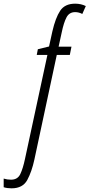

<svg xmlns="http://www.w3.org/2000/svg" viewBox="-145 -785 487 1045"><path d="M42 84 164 -486H235L244 -531H174L191 -609Q202 -662 217 -690.5Q232 -719 264 -719Q284 -719 303 -709L322 -752Q296 -765 264 -765Q208 -765 182.5 -726.5Q157 -688 140 -614L122 -532L61 -517L55 -486H113L-9 80Q-20 132 -34.5 162.5Q-49 193 -85 193Q-106 193 -125 187V234Q-106 240 -82 240Q-21 240 3.5 194.5Q28 149 42 84Z"/></svg>

Font: Noto Sans Display Condensed Light
Style: Italic
Weight: 300
Width: 3
Designer: Monotype Design team
Foundry: Monotype Imaging Inc.
Version: 1.000